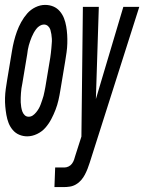

<svg xmlns="http://www.w3.org/2000/svg" viewBox="-42 -548 588 783"><path d="M69 8Q52 8 36.5 1.5Q21 -5 10 -18Q-1 -31 -7 -46.5Q-13 -62 -16 -79.5Q-19 -97 -20.5 -114Q-22 -131 -21.5 -149Q-21 -167 -18.5 -185Q-16 -203 -13 -221L7 -341Q10 -360 15 -380Q20 -400 27 -419.5Q34 -439 44.5 -458Q55 -477 69 -493Q83 -509 102.5 -518.5Q122 -528 142 -528Q160 -528 175.5 -521.5Q191 -515 202 -502Q213 -489 219 -473.5Q225 -458 228 -440.5Q231 -423 232 -406Q233 -389 232.5 -371Q232 -353 229.5 -335Q227 -317 224 -299L204 -179Q201 -160 196.5 -140Q192 -120 184.5 -100.5Q177 -81 167 -62Q157 -43 143 -27Q129 -11 109 -1.5Q89 8 69 8ZM180 215 183 135H221Q229 135 237.5 131Q246 127 251.5 119.5Q257 112 260 103.5Q263 95 265 87L290 9L296 -520H361L349 -144L461 -520H526L324 115Q320 128 315 140.5Q310 153 304 164.5Q298 176 289 186.5Q280 197 268 204Q256 211 243 213Q230 215 217 215ZM75 -72Q84 -72 91.5 -77Q99 -82 105.5 -90Q112 -98 116.5 -106Q121 -114 124 -122.5Q127 -131 130 -139.5Q133 -148 135.5 -157Q138 -166 139.5 -175Q141 -184 143 -193L163 -313Q164 -322 165.5 -332Q167 -342 167.5 -351.5Q168 -361 169 -370.5Q170 -380 169.5 -389.5Q169 -399 167.5 -408.5Q166 -418 163.5 -426.5Q161 -435 154 -441.5Q147 -448 137 -448Q129 -448 120.5 -443Q112 -438 106 -430Q100 -422 95.5 -414Q91 -406 87.5 -397.5Q84 -389 81 -380.5Q78 -372 75.5 -363Q73 -354 71.5 -345Q70 -336 69 -327L49 -207Q47 -198 45.5 -188Q44 -178 43.5 -168.5Q43 -159 42.5 -149.5Q42 -140 42.5 -130.5Q43 -121 44.5 -111.5Q46 -102 49 -93.5Q52 -85 58.5 -78.5Q65 -72 75 -72Z"/></svg>

Font: Iosevka SS18 Medium
Style: Italic
Weight: 500
Italic angle: -9°
Monospace: yes
Designer: Belleve Invis
Foundry: Belleve Invis
Version: Version 25.1.1; ttfautohint (v1.8.4)